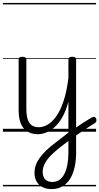

<svg xmlns="http://www.w3.org/2000/svg" viewBox="-20 -905 683 1319"><path d="M486 -17Q503 -29 519 -40Q535 -51 551 -61.5Q567 -72 582.5 -81Q598 -90 611 -98Q622 -104 629.5 -101.5Q637 -99 640.5 -90.5Q644 -82 642 -73Q640 -64 631 -59Q614 -49 596 -37Q578 -25 559.5 -13Q541 -1 523 11.5Q505 24 486 37ZM333 394Q299 394 272.5 380.5Q246 367 231.5 342Q217 317 217 284Q217 255 226 229.5Q235 204 253 179Q271 154 298 128Q325 102 361 75Q384 57 406 40.5Q428 24 450 6V-207Q433 -143 408 -99.5Q383 -56 354 -30.5Q325 -5 295.5 6Q266 17 240 17Q204 17 173.5 1.5Q143 -14 125.5 -51Q108 -88 108 -150V-496Q108 -506 114.5 -510.5Q121 -515 134 -515Q147 -515 154 -510.5Q161 -506 161 -496V-159Q161 -116 169.5 -87.5Q178 -59 197 -45Q216 -31 246 -31Q277 -31 308.5 -49.5Q340 -68 368 -108Q396 -148 417.5 -213Q439 -278 450 -370V-496Q450 -506 456.5 -510.5Q463 -515 477 -515Q490 -515 496.5 -510.5Q503 -506 503 -496V142Q503 196 493 242Q483 288 462.5 322Q442 356 409.5 375Q377 394 333 394ZM339 345Q368 345 389 330Q410 315 423.5 287.5Q437 260 443.5 222.5Q450 185 450 141V63Q434 75 417.5 88Q401 101 385 113Q356 137 335 157.5Q314 178 300.5 197.5Q287 217 280 236.5Q273 256 273 277Q273 295 280 311Q287 327 302 336Q317 345 339 345ZM0 365H640V375H0ZM0 -20H640V0H0ZM0 -505H640V-500H0ZM0 -885H640V-875H0Z"/></svg>

Font: Playwrite AT Guides
Style: Regular
Weight: 400
Designer: Veronika Burian, José Scaglione
Foundry: TypeTogether
Version: Version 1.003